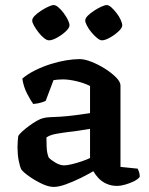

<svg xmlns="http://www.w3.org/2000/svg" viewBox="-20 -733 589 757"><path d="M192 4Q171 4 144 -9Q117 -22 94.5 -38Q72 -54 64 -65Q58 -77 53.5 -101Q49 -125 49 -153Q49 -166 50 -177Q51 -188 52 -197Q56 -204 67.5 -214.5Q79 -225 94.5 -236.5Q110 -248 125 -256.5Q140 -265 150 -267Q158 -270 177 -271Q196 -272 219 -273Q234 -274 249 -275.5Q264 -277 279 -279Q294 -281 308 -283Q322 -285 335 -287V-394Q311 -406 281 -413Q251 -420 227 -420Q218 -420 207.5 -419Q197 -418 191 -417L160 -335Q155 -333 143.5 -329Q132 -325 111 -323Q102 -335 87.5 -362.5Q73 -390 68 -423Q89 -441 118 -455.5Q147 -470 178.5 -480Q210 -490 240 -495Q270 -500 294 -500Q314 -500 341.5 -489Q369 -478 395 -461.5Q421 -445 438 -427.5Q455 -410 455 -396V-75L523 -68Q525 -64 528 -55.5Q531 -47 531 -36Q524 -26 507.5 -18Q491 -10 473 -5Q455 0 442 0Q419 0 400 -8.5Q381 -17 368.5 -30.5Q356 -44 348 -58Q326 -45 296.5 -30.5Q267 -16 239 -6Q211 4 192 4ZM233 -81Q244 -81 263 -85.5Q282 -90 302.5 -97Q323 -104 335 -110V-225Q316 -222 294.5 -218.5Q273 -215 253 -213Q228 -210 202.5 -205.5Q177 -201 163 -191Q163 -175 164 -152Q165 -129 172 -112Q181 -102 199 -91.5Q217 -81 233 -81ZM382 -574Q374 -574 363 -583Q352 -592 341 -605Q330 -618 323 -631.5Q316 -645 316 -652Q316 -661 326 -671Q336 -681 350.5 -690.5Q365 -700 379 -706.5Q393 -713 401 -713Q409 -713 419 -704Q429 -695 439.5 -681.5Q450 -668 456 -654.5Q462 -641 462 -633Q462 -623 447 -609Q432 -595 413 -584.5Q394 -574 382 -574ZM173 -574Q165 -574 154 -582.5Q143 -591 132.5 -604.5Q122 -618 114.5 -631Q107 -644 107 -652Q107 -661 117 -671Q127 -681 141.5 -690.5Q156 -700 170 -706.5Q184 -713 192 -713Q200 -713 210.5 -704Q221 -695 231 -681.5Q241 -668 247.5 -655Q254 -642 254 -633Q254 -623 239 -609Q224 -595 205 -584.5Q186 -574 173 -574Z"/></svg>

Font: Texturina 12pt SemiBold
Style: Regular
Weight: 600
Designer: Guillermo Torres Carreño
Foundry: Omnibus-Type
Version: Version 1.002